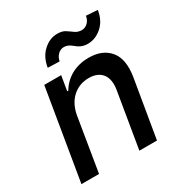

<svg xmlns="http://www.w3.org/2000/svg" viewBox="-175 -875 946 1002"><g transform="rotate(-30 298.5 -374.5)"><path d="M26.3 0 117.2 -545.5H219.1L204.2 -456.7H210.9Q223.7 -478.7 241.5 -496.3Q259.2 -513.8 281.6 -526.5Q304 -539.1 330.6 -545.8Q357.2 -552.6 388.1 -552.6Q471.2 -552.6 513.8 -500.7Q556.5 -449.2 539.8 -346.9L481.5 0H375.4L431.1 -334.2Q436.1 -364 432 -387.4Q427.9 -410.9 415.7 -427Q403.4 -443.2 383.3 -451.9Q363.3 -460.6 336.3 -460.6Q305 -460.6 279.7 -450.3Q254.3 -440 235.1 -421.7Q215.9 -403.4 203.5 -378.4Q191.1 -353.3 185.7 -323.9L132.5 0ZM224.4 -707.7Q262.4 -742.9 308.6 -742.9Q338.8 -742.9 356.2 -731.2Q365.4 -725.1 374.1 -719.1Q382.8 -713.1 391 -707Q407.3 -695 431.1 -695Q441.1 -695 450.3 -699Q459.5 -703.1 467 -710.4Q474.4 -717.7 479.4 -727.6Q484.4 -737.6 485.8 -749.3L555 -744.7Q545.5 -685 507.8 -651.6Q469.5 -617.5 423.3 -617.2Q406.6 -617.2 394.5 -620.7Q382.5 -624.3 373.4 -629.6Q364.3 -634.9 356.9 -641.3Q349.4 -647.7 341.6 -653.1Q333.8 -658.4 324.6 -661.9Q315.3 -665.5 302.6 -665.5Q293 -665.5 283.9 -661.4Q274.9 -657.3 267.6 -650Q260.3 -642.8 255.1 -633Q250 -623.2 247.9 -611.5L177.6 -613.6Q186.4 -672.6 224.4 -707.7Z"/></g></svg>

Font: Inter P Medium
Style: Italic
Weight: 500
Italic angle: 9.39999°
Designer: Rasmus Andersson
Foundry: rsms
Version: Version 3.018;git-588b23468